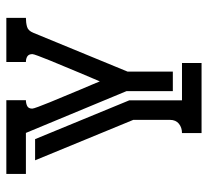

<svg xmlns="http://www.w3.org/2000/svg" viewBox="-46 -638 684 633"><g transform="rotate(-90 296.5 -322.0)"><path d="M408.2 -643.6H553.7V-579.1Q537.6 -579.1 524.4 -575.4Q511.2 -571.8 504.4 -554.7L376.5 -244.1V-94.7H312V-247.6L174.3 -579.1H39.1V-643.6H282.2V-579.1Q272 -579.1 263.2 -575Q254.4 -570.8 254.4 -558.1Q254.4 -554.7 260.3 -538.6Q266.1 -522.5 275.4 -500Q284.7 -477.5 295.7 -451.2Q306.6 -424.8 316.4 -401.4Q326.2 -377.9 334 -359.9Q341.8 -341.8 344.2 -335.4Q346.7 -341.8 354.5 -359.6Q362.3 -377.4 372.1 -401.1Q381.8 -424.8 392.8 -450.9Q403.8 -477.1 413.1 -499.8Q422.4 -522.5 428.2 -538.3Q434.1 -554.2 434.1 -557.6Q434.1 -569.8 426.5 -574.5Q418.9 -579.1 408.2 -579.1ZM173.8 -64.5Q191.9 -64.5 204.6 -74.7Q217.3 -85 217.3 -104V-225.1L84 -548.8H153.8L281.7 -238.3V-64.5H404.8V0H173.8Z"/></g></svg>

Font: Isar CAT
Style: Regular
Weight: 400
Designer: Digitized by Peter Wiegel
Foundry: CAT-Fonts, Peter Wiegel
Version: Version 1.000; ttfautohint (v1.3)